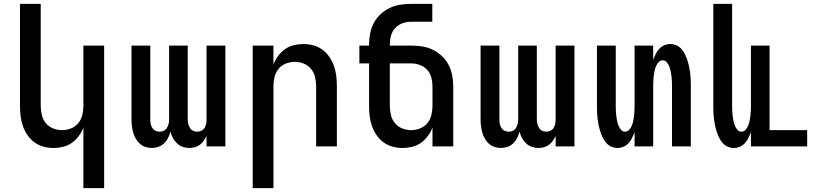

<svg xmlns="http://www.w3.org/2000/svg" viewBox="-20 -755 4240 990"><path d="M410 215V-97Q401 -74 386 -53.5Q371 -33 350.5 -18.5Q330 -4 305.5 2Q281 8 256 8Q229 8 203.5 1Q178 -6 157 -21.5Q136 -37 121 -59.5Q106 -82 97.5 -106.5Q89 -131 86 -157.5Q83 -184 83 -210V-735H190V-210Q190 -186 195.5 -162.5Q201 -139 216 -120.5Q231 -102 253.5 -93Q276 -84 300 -84Q324 -84 346.5 -93Q369 -102 384 -120.5Q399 -139 404.5 -162.5Q410 -186 410 -210V-520H517V215Z M763 8Q746 8 729.5 2.5Q713 -3 700.5 -14.5Q688 -26 679.5 -41Q671 -56 666.5 -72.5Q662 -89 660 -106Q658 -123 658 -140V-520H755V-140Q755 -128 757 -117Q759 -106 765 -96Q771 -86 781.5 -81Q792 -76 803 -76Q815 -76 825 -81Q835 -86 841 -96Q847 -106 849.5 -117Q852 -128 852 -140V-520H948V-140Q948 -128 950.5 -117Q953 -106 959 -96Q965 -86 975 -81Q985 -76 997 -76Q1008 -76 1018.5 -81Q1029 -86 1035 -96Q1041 -106 1043 -117Q1045 -128 1045 -140V-520H1142V0H1045V-54Q1039 -41 1030.5 -29Q1022 -17 1010.5 -8.5Q999 0 985 4Q971 8 956 8Q939 8 922 2Q905 -4 892.5 -16Q880 -28 871.5 -43.5Q863 -59 859 -76Q854 -59 846.5 -43.5Q839 -28 826.5 -16Q814 -4 797 2Q780 8 763 8Z M1283 215V-520H1390V-423Q1399 -446 1414 -466.5Q1429 -487 1449.5 -501.5Q1470 -516 1494.5 -522Q1519 -528 1544 -528Q1571 -528 1596.5 -521Q1622 -514 1643 -498.5Q1664 -483 1679 -460.5Q1694 -438 1702.5 -413.5Q1711 -389 1714 -362.5Q1717 -336 1717 -310V0H1610V-310Q1610 -334 1604.5 -357.5Q1599 -381 1584 -399.5Q1569 -418 1546.5 -427Q1524 -436 1500 -436Q1476 -436 1453.5 -427Q1431 -418 1416 -399.5Q1401 -381 1395.5 -357.5Q1390 -334 1390 -310V215Z M2056 8Q2029 8 2003.5 1Q1978 -6 1957 -21.5Q1936 -37 1921 -59.5Q1906 -82 1897.5 -106.5Q1889 -131 1886 -157.5Q1883 -184 1883 -210V-428H1833V-520H1883V-525Q1883 -554 1888.5 -582Q1894 -610 1907 -635.5Q1920 -661 1941.5 -681Q1963 -701 1988.5 -713.5Q2014 -726 2042.5 -730.5Q2071 -735 2100 -735H2209V-643H2100Q2077 -643 2055 -635Q2033 -627 2017.5 -610Q2002 -593 1996 -570.5Q1990 -548 1990 -525V-520H2100Q2129 -520 2157.5 -515.5Q2186 -511 2211.5 -498.5Q2237 -486 2258.5 -466Q2280 -446 2293 -420.5Q2306 -395 2311.5 -367Q2317 -339 2317 -310V0H2210V-97Q2201 -74 2186 -53.5Q2171 -33 2150.5 -18.5Q2130 -4 2105.5 2Q2081 8 2056 8ZM2100 -84Q2124 -84 2146.5 -93Q2169 -102 2184 -120.5Q2199 -139 2204.5 -162.5Q2210 -186 2210 -210V-310Q2210 -333 2204 -355.5Q2198 -378 2182.5 -395Q2167 -412 2145 -420Q2123 -428 2100 -428H1990V-210Q1990 -186 1995.5 -162.5Q2001 -139 2016 -120.5Q2031 -102 2053.5 -93Q2076 -84 2100 -84Z M2563 8Q2546 8 2529.5 2.5Q2513 -3 2500.5 -14.5Q2488 -26 2479.5 -41Q2471 -56 2466.5 -72.5Q2462 -89 2460 -106Q2458 -123 2458 -140V-520H2555V-140Q2555 -128 2557 -117Q2559 -106 2565 -96Q2571 -86 2581.5 -81Q2592 -76 2603 -76Q2615 -76 2625 -81Q2635 -86 2641 -96Q2647 -106 2649.5 -117Q2652 -128 2652 -140V-520H2748V-140Q2748 -128 2750.5 -117Q2753 -106 2759 -96Q2765 -86 2775 -81Q2785 -76 2797 -76Q2808 -76 2818.5 -81Q2829 -86 2835 -96Q2841 -106 2843 -117Q2845 -128 2845 -140V-520H2942V0H2845V-54Q2839 -41 2830.5 -29Q2822 -17 2810.5 -8.5Q2799 0 2785 4Q2771 8 2756 8Q2739 8 2722 2Q2705 -4 2692.5 -16Q2680 -28 2671.5 -43.5Q2663 -59 2659 -76Q2654 -59 2646.5 -43.5Q2639 -28 2626.5 -16Q2614 -4 2597 2Q2580 8 2563 8Z M3164 8Q3147 8 3131.5 1Q3116 -6 3105 -19Q3094 -32 3087 -47Q3080 -62 3075 -78Q3070 -94 3066.5 -110.5Q3063 -127 3061 -143.5Q3059 -160 3058.5 -176.5Q3058 -193 3058 -210V-520H3155V-210Q3155 -197 3155.5 -184.5Q3156 -172 3157.5 -159Q3159 -146 3161.5 -133.5Q3164 -121 3168.5 -109Q3173 -97 3181.5 -86.5Q3190 -76 3203 -76Q3216 -76 3225 -86.5Q3234 -97 3238.5 -109Q3243 -121 3245.5 -133.5Q3248 -146 3249.5 -159Q3251 -172 3251.5 -184.5Q3252 -197 3252 -210V-520H3348V-447Q3354 -462 3361 -476.5Q3368 -491 3379 -503Q3390 -515 3405 -521.5Q3420 -528 3436 -528Q3453 -528 3468.5 -521Q3484 -514 3495 -501Q3506 -488 3513 -473Q3520 -458 3525 -442Q3530 -426 3533.5 -409.5Q3537 -393 3539 -376.5Q3541 -360 3541.5 -343.5Q3542 -327 3542 -310V0H3445V-310Q3445 -323 3444.5 -335.5Q3444 -348 3442.5 -361Q3441 -374 3438.5 -386.5Q3436 -399 3431.5 -411Q3427 -423 3418.5 -433.5Q3410 -444 3397 -444Q3384 -444 3375 -433.5Q3366 -423 3361.5 -411Q3357 -399 3354.5 -386.5Q3352 -374 3350.5 -361Q3349 -348 3348.5 -335.5Q3348 -323 3348 -310V0H3252V-73Q3246 -58 3239 -43.5Q3232 -29 3221 -17Q3210 -5 3195 1.5Q3180 8 3164 8Z M3764 8Q3747 8 3731.5 1Q3716 -6 3705 -19Q3694 -32 3687 -47Q3680 -62 3675 -78Q3670 -94 3666.5 -110.5Q3663 -127 3661 -143.5Q3659 -160 3658.5 -176.5Q3658 -193 3658 -210V-735H3755V-210Q3755 -197 3755.5 -184.5Q3756 -172 3757.5 -159Q3759 -146 3761.5 -133.5Q3764 -121 3768.5 -109Q3773 -97 3781.5 -86.5Q3790 -76 3803 -76Q3816 -76 3825 -86.5Q3834 -97 3838.5 -109Q3843 -121 3845.5 -133.5Q3848 -146 3849.5 -159Q3851 -172 3851.5 -184.5Q3852 -197 3852 -210V-520H3948V-84H4142V0H3852V-73Q3846 -58 3839 -43.5Q3832 -29 3821 -17Q3810 -5 3795 1.5Q3780 8 3764 8Z"/></svg>

Font: Iosevka Semibold Extended
Style: Regular
Weight: 600
Width: 7
Monospace: yes
Designer: Belleve Invis
Foundry: Belleve Invis
Version: Version 32.5.0; ttfautohint (v1.8.4)